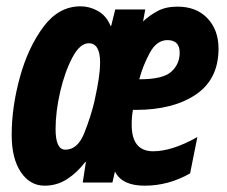

<svg xmlns="http://www.w3.org/2000/svg" viewBox="-20 -578 720 608"><path d="M250 -65H252L242 0H336L344 -35Q366 10 438 10Q514 10 582 -29L605 -144Q525 -99 465 -99Q397 -99 397 -183Q397 -210 401 -230H410Q528 -230 600 -278.5Q672 -327 672 -424Q672 -483 637 -520Q602 -557 542 -557Q505 -557 479 -543Q453 -529 433 -510L440 -548H345L332 -496H330Q317 -528 290.5 -543Q264 -558 235 -558Q166 -558 117.5 -493Q69 -428 43 -333.5Q17 -239 17 -151Q17 -76 46 -33Q75 10 121 10Q160 10 192 -10.5Q224 -31 250 -65ZM510 -451Q549 -451 549 -411Q549 -375 522.5 -351Q496 -327 424 -327H421Q432 -369 454 -410Q476 -451 510 -451ZM156 -169Q156 -224 170.5 -287Q185 -350 209 -395.5Q233 -441 261 -441Q297 -441 297 -380Q297 -359 293 -331Q289 -303 279 -257Q268 -210 247 -157Q226 -104 187 -104Q156 -104 156 -169Z"/></svg>

Font: Noto Sans UI Condensed ExtraBold
Style: Italic
Weight: 800
Width: 3
Designer: Monotype Design Team
Foundry: Monotype Imaging Inc.
Version: 1.001